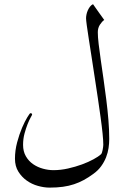

<svg xmlns="http://www.w3.org/2000/svg" viewBox="-20 -731 610 902"><path d="M493.2 -78.1Q493.2 -57.6 490 -35.6Q486.8 -13.7 478.3 8.1Q469.7 29.8 455.3 49.8Q440.9 69.8 418.5 85.9Q396 102.5 374 114.5Q352.1 126.5 327.9 134.5Q303.7 142.6 275.6 146.5Q247.6 150.4 212.9 150.4Q187 150.4 158.2 142.3Q129.4 134.3 105.7 117.4Q82 100.6 66.2 75.2Q50.3 49.8 50.3 14.6Q50.3 -23.9 60.5 -62.3Q70.8 -100.6 83.7 -130.9Q96.7 -161.1 108.4 -180.2Q120.1 -199.2 122.6 -199.2Q130.9 -199.2 130.9 -192.9Q130.9 -190.9 124 -179Q117.2 -167 109.6 -147.9Q102.1 -128.9 95.2 -103.8Q88.4 -78.6 88.4 -50.3Q88.4 -19.5 101.6 3.2Q114.7 25.9 135.7 40.3Q156.7 54.7 181.9 61.5Q207 68.4 231 68.4Q265.1 68.4 299.8 60.5Q334.5 52.7 365 41.5Q395.5 30.3 419.2 17.3Q442.9 4.4 454.6 -6.3Q457 -8.8 459 -14.4Q460.9 -20 462.2 -26.9Q463.4 -33.7 464.4 -40.3Q465.3 -46.9 465.3 -50.8Q465.3 -70.3 461.9 -104Q458.5 -137.7 452.6 -179.9Q446.8 -222.2 439.7 -270Q432.6 -317.9 425.3 -365.2L410.2 -463.9Q402.8 -511.2 397 -548.8Q391.1 -586.4 387.7 -611.8Q384.3 -637.2 384.3 -645Q384.3 -652.8 386.2 -662.6Q388.2 -672.4 392.3 -681.9Q396.5 -691.4 402.6 -699.5Q408.7 -707.5 417 -711.4Q417.5 -710 426 -698.5Q434.6 -687 443.8 -673.3L469.7 -637.2Q459 -629.9 449.2 -614.7Q439.5 -599.6 439.5 -579.6Q439.5 -558.1 443.4 -524.7Q447.3 -491.2 453.4 -449.2Q459.5 -407.2 466.3 -359.9Q473.1 -312.5 479.2 -263.9Q485.4 -215.3 489.3 -167.7Q493.2 -120.1 493.2 -78.1Z"/></svg>

Font: Accordance
Style: Regular
Weight: 400
Version: Version 1.1 (build May 11, 2018) Miklal Software Solutions, 